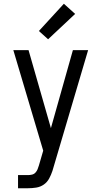

<svg xmlns="http://www.w3.org/2000/svg" viewBox="-20 -787 540 1022"><path d="M76 215V145H129Q139 145 150 142.5Q161 140 168.5 132Q176 124 180 114Q184 104 187 94L210 15L51 -520H132L251 -105L368 -520H449L262 113Q261 116 260.5 118Q260 120 259 123Q252 144 241.5 163.5Q231 183 213 195.5Q195 208 173 211.5Q151 215 129 215ZM236 -578 187 -622 320 -767 380 -713Z"/></svg>

Font: Zed Sans
Style: Regular
Weight: 400
Designer: Belleve Invis
Foundry: Belleve Invis
Version: Version 1.0.0; ttfautohint (v1.8.4)